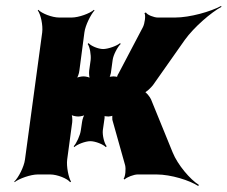

<svg xmlns="http://www.w3.org/2000/svg" viewBox="-20 -587 765 646"><path d="M569 -528H511C498 -528 475 -537 471 -545L466 -543C471 -535 467 -508 461 -496L379 -340C376 -336 372 -326 374 -324L378 -326C376 -329 366 -330 362 -330C357 -330 347 -329 344 -326L346 -323C349 -326 352 -336 353 -341L359 -385C361 -402 376 -430 386 -439L384 -442C374 -433 344 -422 327 -422C310 -422 285 -433 278 -442L275 -439C282 -430 287 -402 285 -385L280 -349C279 -340 280 -324 284 -319L287 -322C283 -327 269 -330 261 -330C253 -330 238 -327 232 -322L235 -319C241 -324 246 -340 247 -349L264 -478C267 -502 286 -539 298 -552L296 -554C283 -542 245 -528 221 -528H179C155 -528 120 -542 109 -554L107 -552C117 -539 125 -502 122 -478L64 -50C61 -26 42 11 28 24L29 26C44 14 83 0 107 0H149C173 0 207 14 216 26L219 24C211 11 203 -26 206 -50L223 -176C224 -185 223 -201 219 -206L216 -203C220 -198 235 -195 243 -195C251 -195 265 -198 271 -203L268 -206C262 -201 257 -185 256 -176L252 -149C250 -132 237 -104 228 -95L230 -92C239 -101 267 -112 284 -112C301 -112 328 -101 336 -92L339 -95C331 -104 324 -132 326 -149L331 -184C332 -189 333 -199 330 -202L326 -199C329 -196 339 -195 345 -195C349 -195 359 -197 361 -199L359 -201C357 -199 358 -188 358 -184L401 -31C404 -19 402 7 396 14L399 17C406 9 431 0 443 0H507C555 0 619 20 647 39L649 35C620 17 578 -32 561 -74L488 -253C485 -260 471 -279 464 -279V-275C471 -275 489 -293 495 -301L602 -453C633 -496 690 -545 725 -564L724 -567C689 -548 619 -528 569 -528Z"/></svg>

Font: Asimov
Style: EdgeNarIt
Weight: 500
Designer: Google
Version: Version 2.000980: 2014